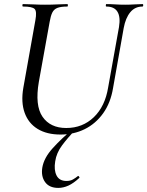

<svg xmlns="http://www.w3.org/2000/svg" viewBox="-20 -645 721 939"><path d="M562 -513Q570 -562 554.5 -587.5Q539 -613 500 -613Q497 -613 497.5 -619Q498 -625 500 -625Q522 -625 544 -623.5Q566 -622 592 -622Q616 -622 638 -623.5Q660 -625 677 -625Q681 -625 680.5 -619Q680 -613 677 -613Q640 -613 617 -585Q594 -557 585 -508L533 -215Q521 -142 484.5 -91Q448 -40 394.5 -13.5Q341 13 276 13Q209 13 164 -14.5Q119 -42 100.5 -93.5Q82 -145 94 -215L153 -546Q161 -589 149.5 -601Q138 -613 93 -613Q89 -613 89.5 -619Q90 -625 92 -625Q115 -625 143 -623.5Q171 -622 200 -622Q233 -622 261 -623.5Q289 -625 309 -625Q312 -625 312 -619Q312 -613 309 -613Q278 -613 261 -606.5Q244 -600 236 -584Q228 -568 223 -539L170 -245Q150 -129 188 -74Q226 -19 304 -19Q384 -19 439 -72Q494 -125 509 -218ZM265 274Q221 274 200.5 245.5Q180 217 187 174Q195 127 238 79.5Q281 32 338 -15L347 -8Q311 29 283.5 66Q256 103 250 144Q243 186 256.5 213Q270 240 305 240Q324 240 337 232.5Q350 225 361 216Q363 214 366.5 218.5Q370 223 368 225Q340 251 315 262.5Q290 274 265 274Z"/></svg>

Font: Cormorant Medium
Style: Italic
Weight: 500
Italic angle: -10°
Designer: Christian Thalmann (Catharsis Fonts)
Foundry: Catharsis Fonts
Version: Version 4.000